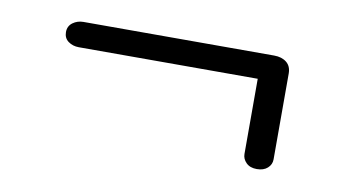

<svg xmlns="http://www.w3.org/2000/svg" viewBox="-37 -491 628 347"><g transform="rotate(10 277.0 -317.0)"><path d="M65 -397.5Q65 -408.5 73.5 -414.8Q82 -421 93 -421H443Q457 -421 465.8 -414Q474.5 -407 474.5 -393.5V-236Q474.5 -226.5 467.2 -220Q460 -213.5 447.5 -213.5Q435 -213.5 428 -220.5Q421 -227.5 421 -236.5V-385L430 -374.5H92.5Q81.5 -374.5 73.2 -380.5Q65 -386.5 65 -397.5Z"/></g></svg>

Font: Fraunces 17pt
Style: Regular
Weight: 400
Version: Version 1.000;[b76b70a41]